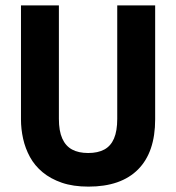

<svg xmlns="http://www.w3.org/2000/svg" viewBox="-20 -680 655 714"><path d="M309 14Q252 14 210 -0.5Q168 -15 138.5 -39.5Q109 -64 91.5 -96Q74 -128 66 -164Q58 -200 58 -236V-660H199V-238Q199 -193 211.5 -165Q224 -137 248 -124Q272 -111 308 -111Q344 -111 368 -124Q392 -137 404 -165Q416 -193 416 -238V-660H557V-236Q557 -114 493.5 -50Q430 14 309 14Z"/></svg>

Font: Bricolage Grotesque 24pt SemiCondensed
Style: Bold
Weight: 700
Width: 4
Designer: Mathieu Triay
Foundry: Atelier Triay
Version: Version 1.001;gftools[0.9.33.dev8+g029e19f]